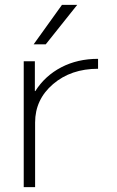

<svg xmlns="http://www.w3.org/2000/svg" viewBox="-20 -773 483 793"><path d="M169 -590H119L236 -753H299ZM124 -520V-397H126Q166 -460 233 -495Q300 -530 385 -530V-489Q273 -489 199 -425.5Q125 -362 125 -267V0H78V-520Z"/></svg>

Font: M PLUS 1p Light
Style: Regular
Weight: 300
Version: Version 1.061